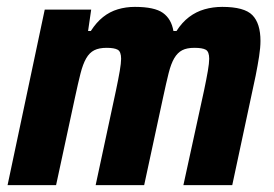

<svg xmlns="http://www.w3.org/2000/svg" viewBox="-20 -538 796 558"><path d="M2 0 110 -510H245L236 -448H244Q260 -473 279.5 -488.5Q299 -504 322.5 -511Q346 -518 372 -518Q429 -518 453.5 -500.5Q478 -483 484 -448H493Q509 -473 529.5 -488.5Q550 -504 574.5 -511Q599 -518 626 -518Q690 -518 713.5 -494Q737 -470 737 -419Q737 -400 733 -374Q729 -348 723 -318L655 0H513L573 -275Q580 -308 584 -331.5Q588 -355 588 -367Q588 -388 578 -393.5Q568 -399 545 -399Q523 -399 509.5 -392Q496 -385 486.5 -369Q477 -353 470 -325Q463 -297 454 -255L399 0H258L317 -275Q324 -308 328 -331.5Q332 -355 332 -367Q332 -388 322 -393.5Q312 -399 290 -399Q268 -399 254 -392Q240 -385 230.5 -368.5Q221 -352 214 -324.5Q207 -297 198 -255L143 0Z"/></svg>

Font: Saira SemiCondensed
Style: Bold Italic
Weight: 700
Width: 4
Italic angle: -12°
Designer: Hector Gatti with collaboration of the Omnibus-Type team
Foundry: Omnibus-Type
Version: Version 1.101